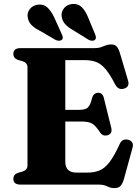

<svg xmlns="http://www.w3.org/2000/svg" viewBox="-20 -947 717 985"><path d="M48.5 -671Q48.5 -700 85.5 -700H463.5Q484 -700 497.2 -704.8Q510.5 -709.5 522.5 -714.2Q534.5 -719 550 -719Q569 -719 578.8 -708.2Q588.5 -697.5 595.5 -673.5L637 -533.5Q646 -502.5 618.5 -493Q587.5 -482.5 571 -513.5Q544 -566 521.2 -592.8Q498.5 -619.5 473.2 -629Q448 -638.5 414 -638.5H315V-383.5H387Q418 -383.5 430.8 -395.5Q443.5 -407.5 452 -442.5Q459.5 -470.5 483 -471Q506 -471.5 512.5 -445.5L550.5 -292.5Q558 -262 534 -254Q508 -245.5 493.5 -267.5Q471 -302 453 -312.8Q435 -323.5 399 -323.5H315V-117Q315 -61.5 373 -61.5H428.5Q464.5 -61.5 491.2 -72.8Q518 -84 542.2 -115.8Q566.5 -147.5 594.5 -209Q606.5 -236 636 -230.5Q651 -227.5 657.8 -216.8Q664.5 -206 660 -189.5L615.5 -27.5Q608.5 -4.5 598.2 6.8Q588 18 567.5 18Q547 18 530.2 9Q513.5 0 483.5 0H85.5Q48.5 0 48.5 -29Q48.5 -52 72.5 -60.5L96 -67Q121 -75.5 121 -98V-602Q121 -624.5 96 -633L72.5 -639.5Q48.5 -648 48.5 -671ZM432 -858 468 -771Q471.5 -762 472 -755Q472.5 -748 467 -742.5Q461 -737.5 451.8 -738Q442.5 -738.5 434.5 -743L357 -791Q329 -806.5 313.8 -823.8Q298.5 -841 296 -865.5Q294 -888 309.5 -906.2Q325 -924.5 351.5 -926.5Q381 -929 399.8 -910Q418.5 -891 432 -858ZM258 -858 297 -771.5Q301 -763.5 302 -756.2Q303 -749 297.5 -743Q292 -738 283 -738Q274 -738 265.5 -742L186.5 -788Q157.5 -802.5 141.5 -818.8Q125.5 -835 122 -859Q118.5 -882 133.2 -900.8Q148 -919.5 174 -923Q203.5 -927 223 -908.8Q242.5 -890.5 258 -858Z"/></svg>

Font: Fraunces 9pt
Style: Bold
Weight: 700
Version: Version 1.000;[b76b70a41]